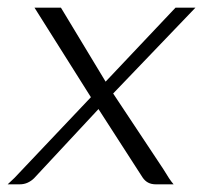

<svg xmlns="http://www.w3.org/2000/svg" viewBox="-35 -481 530 501"><path d="M372 0Q360 0 351.5 -4.5Q343 -9 337 -18L210 -215L55 -461H124L249 -254L391 -40Q400 -25 406 -16Q412 -7 418 0ZM16 0H-15Q-6 -8 3 -17Q12 -26 20 -35L217 -243L423 -461H475L243 -219L54 -16Q47 -9 37.5 -4.5Q28 0 16 0Z"/></svg>

Font: Genos Light
Style: Italic
Weight: 300
Italic angle: -8°
Designer: Robert E. Leuschke
Foundry: Robert E. Leuschke
Version: Version 1.010